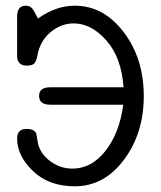

<svg xmlns="http://www.w3.org/2000/svg" viewBox="-20 -642 565 673"><path d="M40 -156Q40 -190 72 -190H75Q90 -190 98 -184.5Q106 -179 107.5 -172Q109 -165 111 -152Q113 -139 115 -132Q126 -98 159.5 -74.5Q193 -51 234 -51Q301 -51 350 -113.5Q399 -176 412 -275H156Q117 -275 117 -306Q117 -336 156 -336H413Q406 -440 353 -500Q300 -560 238 -560Q194 -560 157 -529Q120 -498 111 -447Q107 -427 100 -419.5Q93 -412 74 -412H73Q57 -412 49.5 -420Q42 -428 41 -434.5Q40 -441 40 -453V-584Q40 -622 70 -622Q85 -622 93 -612Q101 -602 113 -577Q176 -622 242 -622Q343 -622 413.5 -529.5Q484 -437 484 -305Q484 -175 414.5 -82Q345 11 242 11Q151 11 95.5 -42.5Q40 -96 40 -156Z"/></svg>

Font: CMU Typewriter Text
Style: Regular
Weight: 500
Monospace: yes
Version: Version 0.7.0